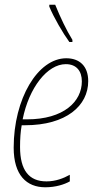

<svg xmlns="http://www.w3.org/2000/svg" viewBox="-20 -784 416 814"><path d="M274 -606H287V-615C261 -657 236 -710 214 -764H189V-756C208 -710 247 -643 274 -606ZM172 10C216 10 253 -2 276 -15V-43C249 -28 216 -15 177 -15C103 -15 65 -62 65 -161C65 -195 67 -226 72 -253H86C261 -253 354 -336 354 -440C354 -505 316 -537 261 -537C140 -537 38 -365 38 -158C38 -41 93 10 172 10ZM94 -278H76C103 -413 181 -512 259 -512C304 -512 327 -483 327 -439C327 -354 251 -278 94 -278Z"/></svg>

Font: Noto Sans Condensed Thin
Style: Italic
Weight: 100
Width: 3
Italic angle: -12°
Designer: Monotype Design Team
Foundry: Monotype Imaging Inc.
Version: Version 2.013